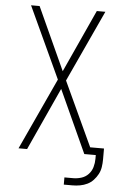

<svg xmlns="http://www.w3.org/2000/svg" viewBox="-60 -777 620 983"><g transform="rotate(5 250.0 -285.0)"><path d="M306 165V128H351Q372 128 393 121.5Q414 115 429 99Q444 83 450 62Q456 41 456 19V0H397L250 -322L103 0H59L229 -368L59 -735H103L250 -413L397 -735H441L271 -367L424 -37H495V19Q495 39 492 58.5Q489 78 480 95Q471 112 457.5 126.5Q444 141 426.5 149.5Q409 158 389.5 161.5Q370 165 351 165Z"/></g></svg>

Font: Zed Sans Extralight
Style: Regular
Weight: 200
Designer: Belleve Invis
Foundry: Belleve Invis
Version: Version 1.0.0; ttfautohint (v1.8.4)